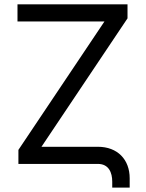

<svg xmlns="http://www.w3.org/2000/svg" viewBox="-20 -747 665 875"><path d="M59.7 -649.1H456L63.9 -63.9V0H426.1C475.9 0 491.5 39.8 491.5 81V108H571V65.3C571 -19.9 515.6 -78.1 426.1 -78.1H169L561.1 -663.4V-727.3H59.7Z"/></svg>

Font: Karasuma Gothic
Style: Regular
Weight: 400
Designer: Rasmus Andersson, Ryoko Nishizuka
Foundry: Genbu
Version: Version 1.00